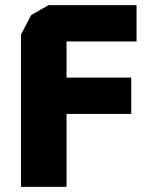

<svg xmlns="http://www.w3.org/2000/svg" viewBox="-20 -723 608 741"><path d="M507 -703.1H167.4L100.6 -665.1L61 -590V-1.9H236.8V-283.2H486.4V-423.5H236.8V-562.9H507Z"/></svg>

Font: Hussar
Style: BdWide
Weight: 700
Foundry: Cannot Into Space Fonts
Version: Version 2.00